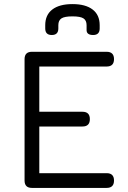

<svg xmlns="http://www.w3.org/2000/svg" viewBox="-20 -918 627 938"><path d="M467 -795V-779Q467 -747 435 -747Q403 -747 403 -771V-795Q403 -818 388 -828Q373 -838 334 -838Q295 -838 280 -828Q265 -818 265 -795V-779Q265 -747 233 -747Q201 -747 201 -779V-795Q201 -845 235.5 -871.5Q270 -898 334 -898Q398 -898 432.5 -871.5Q467 -845 467 -795ZM136 0Q100 0 100 -36V-629Q100 -665 136 -665H501Q537 -665 537 -629Q537 -593 501 -593H172V-372H383Q419 -372 419 -336Q419 -300 383 -300H172V-72H501Q537 -72 537 -36Q537 0 501 0Z"/></svg>

Font: Jura SemiBold
Style: Regular
Weight: 600
Designer: Daniel Johnson, Alexei Vanyashin
Foundry: Daniel Johnson
Version: Version 5.103